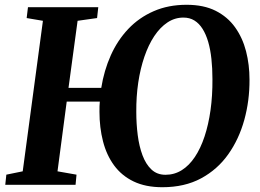

<svg xmlns="http://www.w3.org/2000/svg" viewBox="-20 -773 1088 803"><path d="M659 10Q589 10 539 -14Q489 -38 457.2 -81.2Q425.5 -124.5 410.8 -182Q396 -239.5 396 -305.5Q396 -319.5 396.2 -329.5Q396.5 -339.5 397.5 -348H259L220.5 -56.5L300 -42.5L296 0H2L6.5 -42.5L75 -56.5L159.5 -686L91.5 -697.5L97 -743H391L386 -697.5L304.5 -686L266.5 -405.5H403.5Q415 -478 443.2 -541.2Q471.5 -604.5 516.5 -652Q561.5 -699.5 622.8 -726.2Q684 -753 760.5 -753Q832 -753 882 -727.8Q932 -702.5 963.2 -658.8Q994.5 -615 1009 -558.8Q1023.5 -502.5 1023.5 -440Q1024 -352.5 1001.8 -271.8Q979.5 -191 934.5 -127.5Q889.5 -64 820.8 -27Q752 10 659 10ZM672 -42Q709.5 -42 740.5 -61.5Q771.5 -81 795.2 -116.8Q819 -152.5 835.5 -202.2Q852 -252 860.5 -312.5Q869 -373 868.5 -442Q868.5 -487.5 864.2 -526.8Q860 -566 850.8 -597.8Q841.5 -629.5 827.2 -652.2Q813 -675 793.2 -687.2Q773.5 -699.5 747 -699.5Q711 -699.5 680.2 -679Q649.5 -658.5 625.2 -622Q601 -585.5 584 -536Q567 -486.5 558.2 -427.8Q549.5 -369 550 -305Q550 -255 556 -208Q562 -161 576 -123.5Q590 -86 613.5 -64Q637 -42 672 -42Z"/></svg>

Font: Merriweather 36pt
Style: Bold Italic
Weight: 700
Italic angle: -7.8°
Version: Version 2.101